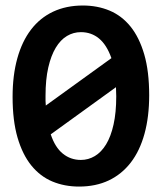

<svg xmlns="http://www.w3.org/2000/svg" viewBox="-20 -669 590 700"><path d="M523.9 -321.8Q523.9 -243.2 506.8 -181.2Q489.7 -119.1 456.8 -76.4Q423.8 -33.7 376.5 -11.2Q329.1 11.2 268.1 11.2Q215.3 11.2 170.9 -7.3Q126.5 -25.9 94.2 -65.7Q62 -105.5 43.9 -167.5Q25.9 -229.5 25.9 -315.9Q25.9 -394.5 43.2 -456.5Q60.5 -518.6 93.3 -561.3Q126 -604 173.8 -626.5Q221.7 -648.9 282.2 -648.9Q335 -648.9 379.4 -630.4Q423.8 -611.8 455.8 -572.3Q487.8 -532.7 505.9 -470.7Q523.9 -408.7 523.9 -321.8ZM146 -319.8Q146 -310.1 146 -301.5Q146 -293 147 -284.2L386.2 -457Q369.1 -505.4 341.1 -528.6Q313 -551.8 274.9 -551.8Q247.6 -551.8 224.1 -537.8Q200.7 -523.9 183.3 -495.1Q166 -466.3 156 -422.9Q146 -379.4 146 -319.8ZM403.8 -317.9Q403.8 -326.2 403.3 -334.7Q402.8 -343.3 402.8 -351.1L165 -179.2Q180.7 -131.8 209 -108.9Q237.3 -85.9 274.9 -85.9Q302.2 -85.9 325.9 -100.1Q349.6 -114.3 366.9 -142.8Q384.3 -171.4 394 -215.1Q403.8 -258.8 403.8 -317.9Z"/></svg>

Font: Code New Roman
Style: Bold
Weight: 700
Monospace: yes
Designer: Sam Radian
Foundry: Code New Roman
Version: Version 1.508 October 19, 2014